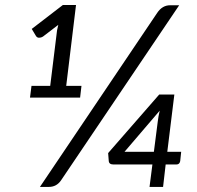

<svg xmlns="http://www.w3.org/2000/svg" viewBox="-20 -736 777 756"><path d="M601.1 -256.8Q603.5 -277.8 608.9 -300.3L470.2 -138.2H585.9ZM148.9 -591.8Q142.1 -587.4 133.8 -587.4Q125.5 -587.4 121.1 -595.2L105 -622.1L227.5 -716.3H279.3L240.7 -397.9H300.8L295.4 -351.6H98.1L104 -397.9H177.7L204.6 -616.2L209.5 -638.2ZM171.9 0H137.2L599.1 -685.5Q619.1 -715.3 649.9 -715.3H685.5L220.7 -26.4Q203.1 0 171.9 0ZM426.3 -88.4Q409.2 -88.4 408.2 -102.5L405.8 -133.3L606.9 -363.8H666.5L638.7 -138.2H693.4L689.5 -101.6Q687 -88.4 674.8 -88.4H632.3L622.1 0H568.8L580.1 -88.4Z"/></svg>

Font: Lato-Italic
Style: Italic
Weight: 400
Italic angle: -7°
Designer: Lukasz Dziedzic
Foundry: tyPoland Lukasz Dziedzic
Version: Version 1.104; Western+Polish opensource